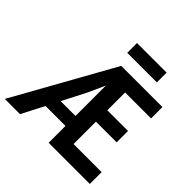

<svg xmlns="http://www.w3.org/2000/svg" viewBox="-216 -1072 1266 1266"><g transform="rotate(45 417.0 -438.5)"><path d="M5 0 394 -697H778V-591H536V-425H729V-319H536V-110H798V0H414V-157H228L147 0ZM360 -414 275.5 -250H414V-533.5ZM361 -786V-877H637V-786Z"/></g></svg>

Font: Alatsi
Style: Regular
Weight: 400
Designer: Spyros Zevelakis, Eben Sorkin
Foundry: www.sorkintype.com
Version: Version 1.008; ttfautohint (v1.8.4.7-5d5b)